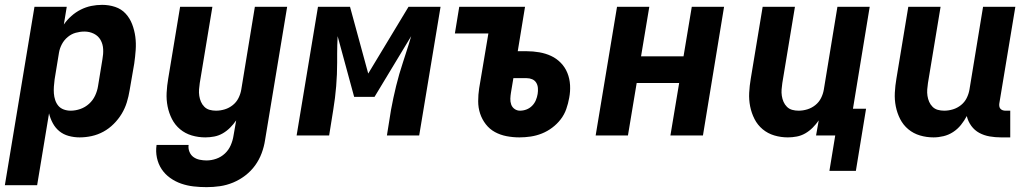

<svg xmlns="http://www.w3.org/2000/svg" viewBox="-31 -558 4251 791"><path d="M-11 205 111 -530H244L232 -457Q245 -476 263 -492Q281 -508 302 -518.5Q323 -529 345 -533.5Q367 -538 390 -538Q418 -538 443.5 -529.5Q469 -521 486.5 -502Q504 -483 513.5 -458Q523 -433 526.5 -406.5Q530 -380 528 -352Q526 -324 522 -296L503 -186Q499 -161 491.5 -136.5Q484 -112 470.5 -89.5Q457 -67 437.5 -47.5Q418 -28 395 -15.5Q372 -3 347 2.5Q322 8 297 8Q274 8 252 2Q230 -4 213.5 -17.5Q197 -31 186.5 -50.5Q176 -70 171 -91L122 205ZM260 -102Q280 -102 300 -109Q320 -116 336 -130.5Q352 -145 361 -164.5Q370 -184 373 -204L391 -314Q395 -335 394 -355.5Q393 -376 383.5 -393Q374 -410 356 -419Q338 -428 317 -428Q299 -428 281 -423Q263 -418 248 -405.5Q233 -393 224 -376Q215 -359 212 -341L194 -231Q192 -216 191 -201.5Q190 -187 191 -173Q192 -159 196.5 -145.5Q201 -132 209.5 -122Q218 -112 231.5 -107Q245 -102 260 -102Z M820 213Q793 213 766.5 210Q740 207 715.5 198.5Q691 190 670 175Q649 160 635 139Q621 118 615.5 92Q610 66 614 39H746Q744 54 749.5 67.5Q755 81 766 89Q777 97 791.5 100Q806 103 820 103Q840 103 860 96Q880 89 895.5 74.5Q911 60 919.5 40.5Q928 21 931 1L942 -62Q931 -46 917 -32Q903 -18 886.5 -8.5Q870 1 851.5 4.5Q833 8 815 8Q786 8 759 0Q732 -8 711 -25.5Q690 -43 677.5 -67.5Q665 -92 659.5 -119.5Q654 -147 655.5 -176Q657 -205 662 -234L711 -530H844L792 -216Q790 -203 789 -189.5Q788 -176 790 -163Q792 -150 797 -138.5Q802 -127 811 -118Q820 -109 832.5 -105.5Q845 -102 859 -102Q877 -102 895 -107.5Q913 -113 928 -125Q943 -137 951.5 -154Q960 -171 963 -189L1019 -530H1152L1061 19Q1057 46 1047 73Q1037 100 1020 123.5Q1003 147 979.5 165Q956 183 929.5 194Q903 205 875.5 209Q848 213 820 213Z M1191 0 1279 -530H1411L1486 -255L1652 -530H1784L1696 0H1563L1580 -106Q1589 -155 1601 -204Q1613 -253 1629 -301L1640 -335Q1646 -354 1652 -372.5Q1658 -391 1663 -409L1512 -159H1428L1360 -409Q1359 -390 1358.5 -372Q1358 -354 1358 -336V-300Q1358 -252 1354 -203Q1350 -154 1342 -106L1325 0Z M2109 8Q2082 8 2056 3Q2030 -2 2008 -14Q1986 -26 1970.5 -46Q1955 -66 1947 -90Q1939 -114 1939 -141Q1939 -168 1943 -194L1981 -420H1843L1861 -530H2132L2102 -347H2139Q2165 -347 2191 -342.5Q2217 -338 2239.5 -327.5Q2262 -317 2279.5 -299Q2297 -281 2306.5 -257.5Q2316 -234 2317.5 -207.5Q2319 -181 2314 -155Q2310 -132 2302 -109Q2294 -86 2279 -66.5Q2264 -47 2244 -32Q2224 -17 2201.5 -8Q2179 1 2155.5 4.5Q2132 8 2109 8ZM2111 -102Q2125 -102 2138 -107Q2151 -112 2161 -122Q2171 -132 2176.5 -145Q2182 -158 2184 -171Q2186 -183 2185 -195.5Q2184 -208 2178 -217.5Q2172 -227 2161.5 -231.5Q2151 -236 2139 -236H2084L2074 -176Q2072 -164 2071.5 -151.5Q2071 -139 2075 -127.5Q2079 -116 2089 -109Q2099 -102 2111 -102Z M2423 0 2511 -530H2644L2610 -326H2785L2819 -530H2952L2865 0H2731L2767 -216H2592L2556 0Z M3386 146 3410 0H3331L3342 -62Q3331 -46 3317 -32Q3303 -18 3286.5 -8.5Q3270 1 3251.5 4.5Q3233 8 3215 8Q3186 8 3159 0Q3132 -8 3111 -25.5Q3090 -43 3077.5 -67.5Q3065 -92 3059.5 -119.5Q3054 -147 3055.5 -176Q3057 -205 3062 -234L3111 -530H3244L3192 -216Q3190 -203 3189 -189.5Q3188 -176 3190 -163Q3192 -150 3197 -138.5Q3202 -127 3211 -118Q3220 -109 3232.5 -105.5Q3245 -102 3259 -102Q3277 -102 3295 -107.5Q3313 -113 3328 -125Q3343 -137 3351.5 -154Q3360 -171 3363 -189L3419 -530H3552L3483 -110H3537L3495 146Z M3815 8Q3786 8 3759 0Q3732 -8 3711 -25.5Q3690 -43 3677.5 -67.5Q3665 -92 3659.5 -119.5Q3654 -147 3655.5 -176Q3657 -205 3662 -234L3711 -530H3844L3792 -216Q3790 -203 3789 -189.5Q3788 -176 3790 -163Q3792 -150 3797 -138.5Q3802 -127 3811 -118Q3820 -109 3832.5 -105.5Q3845 -102 3859 -102Q3877 -102 3895 -107.5Q3913 -113 3928 -125Q3943 -137 3951.5 -154Q3960 -171 3963 -189L4019 -530H4152L4086 -132Q4085 -126 4086 -120Q4087 -114 4090.5 -110Q4094 -106 4099.5 -104Q4105 -102 4111 -102H4131V8H4093Q4069 8 4046 4Q4023 0 4003.5 -10.5Q3984 -21 3970.5 -39.5Q3957 -58 3952 -80Q3942 -61 3928 -43.5Q3914 -26 3895.5 -14Q3877 -2 3856 3Q3835 8 3815 8Z"/></svg>

Font: Iosevka Curly XBdEx
Style: Italic
Weight: 800
Width: 7
Italic angle: -9°
Monospace: yes
Designer: Belleve Invis
Foundry: Belleve Invis
Version: Version 11.1.0; ttfautohint (v1.8.3)